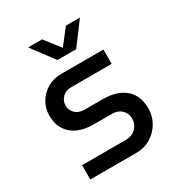

<svg xmlns="http://www.w3.org/2000/svg" viewBox="-167 -812 861 924"><g transform="rotate(-30 263.5 -350.0)"><path d="M66.2 0V-79.4H309.6Q334 -79.4 351.3 -89.8Q368.6 -100.2 377.9 -117.2Q387.2 -134.2 387.2 -152.8Q387.2 -171.2 378.9 -186.6Q370.6 -202 354.5 -211.7Q338.4 -221.4 315.2 -221.4H212Q163 -221.4 126.3 -237.7Q89.6 -254 69.3 -286.1Q49 -318.2 49 -364.2Q49 -403.2 68.1 -436.3Q87.2 -469.4 121.3 -489.7Q155.4 -510 199.4 -510H433.6V-430.6H208.4Q177.4 -430.6 159.1 -411.6Q140.8 -392.6 140.8 -367Q140.8 -342.2 159.2 -323.5Q177.6 -304.8 212 -304.8H310.4Q365 -304.8 402.6 -287.3Q440.2 -269.8 459.8 -236.8Q479.4 -203.8 479.4 -156Q479.4 -115.2 459 -79.5Q438.6 -43.8 403.2 -21.9Q367.8 0 321.4 0ZM216.6 -577 124.6 -700H202.4L268.4 -615.2L335 -700H412.8L320.8 -577Z"/></g></svg>

Font: MuseoModerno Thin
Style: Regular
Weight: 100
Designer: Pablo Cosgaya, Héctor Gatti, Marcela Romero, and the Authors of The MuseoModerno Project.
Foundry: Omnibus-Type Team
Version: Version 1.003